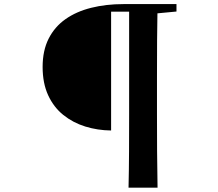

<svg xmlns="http://www.w3.org/2000/svg" viewBox="-20 -763 1040 914"><path d="M508.9 -141.8Q444.5 -142.5 385.8 -160.7Q327.1 -179 281.3 -215.8Q235.5 -252.6 209.2 -309.7Q182.9 -366.8 182.9 -444.3Q182.9 -522.5 211.6 -579.1Q240.3 -635.7 292 -672Q343.8 -708.4 414.3 -725.9Q484.9 -743.5 567.5 -743.5H662.5V-707.3H508.9ZM591.9 130.4Q593.9 45.2 594.3 -42.2Q594.7 -129.6 594.7 -218.2V-743.5H730Q728.3 -658.3 727.8 -570.4Q727.3 -482.5 727.3 -393.5V-219.2Q727.3 -132.1 727.8 -44.1Q728.3 43.8 730 130.4ZM660.4 -694.3V-743.5H820.1V-708.1L674.5 -694.3Z"/></svg>

Font: Noto Serif KR ExtraLight
Style: Regular
Weight: 200
Designer: Ryoko NISHIZUKA 西塚涼子 (kana & ideographs); Frank Grießhammer (Latin, Greek & Cyrillic); Wenlong ZHANG 张文龙 (bopomofo); San
Foundry: Adobe
Version: Version 2.002-H1;hotconv 1.1.0;makeotfexe 2.6.0